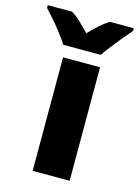

<svg xmlns="http://www.w3.org/2000/svg" viewBox="-186 -831 649 897"><g transform="rotate(15 139.0 -383.0)"><path d="M242 0H63V-549H242ZM347 -766V-753Q331 -735 309.5 -709Q288 -683 266.5 -655.5Q245 -628 230 -606H49Q35 -628 14 -655.5Q-7 -683 -29 -708.5Q-51 -734 -69 -753V-766H49Q74 -750 94 -730.5Q114 -711 139 -686Q163 -711 184.5 -730.5Q206 -750 231 -766Z"/></g></svg>

Font: Noto Sans Disp ExtBd
Style: Regular
Weight: 800
Designer: Monotype Design Team
Foundry: Monotype Imaging Inc.
Version: Version 2.000;GOOG;noto-source:20170915:90ef993387c0; ttfaut